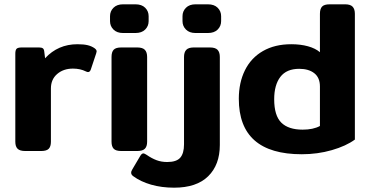

<svg xmlns="http://www.w3.org/2000/svg" viewBox="-20 -700 1716 890"><path d="M51 -43V-451Q51 -468 57 -474Q63 -480 81 -480H161Q173 -480 178.5 -476Q184 -472 185 -462L189 -430Q249 -495 339 -495Q368 -495 386.5 -490.5Q405 -486 419 -476Q428 -469 428 -462Q428 -459 426 -453L401 -378Q397 -366 388 -366Q384 -366 378 -369Q352 -382 318 -382Q274 -382 245 -357Q216 -332 216 -290V-43Q216 -21 206 -10.5Q196 0 171 0H97Q72 0 61.5 -10.5Q51 -21 51 -43Z M490 -602V-625Q490 -648 506 -664Q522 -680 550 -680H608Q637 -680 653 -664Q669 -648 669 -625V-602Q669 -579 653 -563Q637 -547 608 -547H550Q522 -547 506 -563Q490 -579 490 -602ZM497 -43V-436Q497 -459 507 -469.5Q517 -480 542 -480H616Q641 -480 651.5 -469Q662 -458 662 -436V-43Q662 -21 651.5 -10.5Q641 0 616 0H542Q517 0 507 -10.5Q497 -21 497 -43Z M826 -602V-625Q826 -648 842 -664Q858 -680 886 -680H944Q973 -680 989 -664Q1005 -648 1005 -625V-602Q1005 -579 989 -563Q973 -547 944 -547H886Q858 -547 842 -563Q826 -579 826 -602ZM598 117Q588 110 588 101Q588 93 594 84L630 23Q637 11 645 11Q649 11 660 18Q683 34 705.5 42.5Q728 51 755 51Q798 51 815.5 31Q833 11 833 -31V-436Q833 -458 843.5 -469Q854 -480 878 -480H953Q978 -480 988.5 -469Q999 -458 999 -436V-28Q999 64 945 117Q891 170 787 170Q729 170 680.5 156Q632 142 598 117Z M1087 -242Q1087 -317 1115.5 -374.5Q1144 -432 1199 -463.5Q1254 -495 1330 -495Q1373 -495 1407.5 -485.5Q1442 -476 1463 -458V-636Q1463 -659 1473 -669.5Q1483 -680 1508 -680H1580Q1604 -680 1614.5 -669Q1625 -658 1625 -636V-53Q1584 -23 1518 -4Q1452 15 1379 15Q1087 15 1087 -242ZM1463 -116V-299Q1463 -340 1437 -360.5Q1411 -381 1367 -381Q1308 -381 1279.5 -343.5Q1251 -306 1251 -240Q1251 -164 1284 -131.5Q1317 -99 1383 -99Q1432 -99 1463 -116Z"/></svg>

Font: Mitr Medium
Style: Regular
Weight: 500
Designer: Thanarat Vachiruckul
Foundry: Cadson Demak
Version: Version 1.003